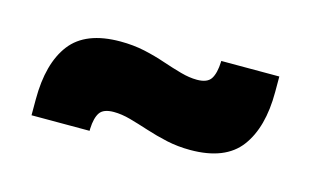

<svg xmlns="http://www.w3.org/2000/svg" viewBox="-42 -517 641 396"><g transform="rotate(15 278.5 -319.0)"><path d="M376.5 -230Q350 -230 326 -235.2Q302 -240.5 280.5 -247.5Q259 -254.5 240 -259.8Q221 -265 204.5 -265Q182.5 -265 174.8 -253.8Q167 -242.5 166 -219V-214.5H42V-248.5Q42 -325.5 74 -367.2Q106 -409 180 -409Q207.5 -409 231.8 -403.8Q256 -398.5 277.2 -391.2Q298.5 -384 317.2 -378.8Q336 -373.5 352.5 -373.5Q374.5 -373.5 382.2 -385.5Q390 -397.5 391 -422V-424H515V-390.5Q515 -315 483 -272.5Q451 -230 376.5 -230Z"/></g></svg>

Font: Anek Tamil Medium ExtraBold
Style: Regular
Weight: 800
Version: Version 1.003